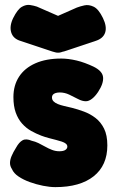

<svg xmlns="http://www.w3.org/2000/svg" viewBox="-20 -749 477 787"><path d="M207 18Q184 18 156.5 12.5Q129 7 102.5 -2.5Q76 -12 56 -25.5Q36 -39 29 -56Q21 -68 21 -81Q21 -94 27.5 -109.5Q34 -125 46 -144Q58 -166 72.5 -174Q87 -182 110 -172Q124 -169 137.5 -162.5Q151 -156 165 -148Q179 -140 193.5 -134.5Q208 -129 223 -129Q240 -129 248 -134.5Q256 -140 256 -148Q256 -155 250 -160Q244 -165 233.5 -168.5Q223 -172 209.5 -175.5Q196 -179 180.5 -183Q165 -187 149 -193Q128 -201 107.5 -212.5Q87 -224 70.5 -242.5Q54 -261 44.5 -287.5Q35 -314 35 -351Q35 -399 58 -434.5Q81 -470 125 -489.5Q169 -509 231 -509Q245 -509 261 -507Q277 -505 294 -501Q311 -497 328.5 -490.5Q346 -484 363 -476Q400 -458 402.5 -432.5Q405 -407 382 -372Q370 -354 357 -344Q344 -334 332 -334Q317 -334 300 -343Q283 -352 264 -361Q245 -370 225 -370Q215 -370 207.5 -367.5Q200 -365 196.5 -360.5Q193 -356 193 -350Q193 -340 199.5 -333.5Q206 -327 217 -322.5Q228 -318 243 -314.5Q258 -311 275 -307Q299 -301 324.5 -291.5Q350 -282 371.5 -265.5Q393 -249 406.5 -222Q420 -195 420 -153Q420 -71 364 -26.5Q308 18 207 18ZM218 -684 295 -718Q308 -723 326 -727Q344 -731 364 -721.5Q384 -712 402 -675Q419 -640 411 -615.5Q403 -591 371 -581L242 -538Q239 -538 232.5 -535.5Q226 -533 218 -533Q210 -533 203 -535.5Q196 -538 194 -538L65 -581Q34 -590 26 -616Q18 -642 34 -675Q52 -711 69.5 -721Q87 -731 103 -728.5Q119 -726 131 -722Z"/></svg>

Font: Fredoka SemiCondensed
Style: Bold
Weight: 700
Width: 4
Designer: Ben Nathan
Foundry: Milena B. Brandão, Ben Nathan
Version: Version 2.001